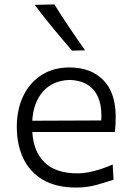

<svg xmlns="http://www.w3.org/2000/svg" viewBox="-20 -832 590 863"><path d="M323.1 11Q373.2 11 416.5 -1.6Q459.8 -14.2 490.4 -23.9L486.5 -92.8Q459 -80.5 431 -71.4Q403 -62.4 377.1 -57.6Q351.1 -52.8 329.5 -52.8Q229.2 -52.8 179.5 -102.8Q129.8 -152.7 125.4 -238.6H495.9Q498.3 -254.5 499.2 -271.2Q500 -287.8 500 -307.9Q500 -414.8 444.5 -471.8Q389 -528.8 292.5 -528.8Q219.3 -528.8 166.1 -494.4Q112.9 -460.1 84.2 -399.8Q55.5 -339.5 55.5 -261.7Q55.5 -182.6 84.3 -121Q113.1 -59.4 172.6 -24.2Q232.1 11 323.1 11ZM435.2 -290.6 125.1 -289.3Q129.2 -370.2 173.2 -420.4Q217.2 -470.6 293.6 -472.7Q366.9 -470.3 403.6 -424.2Q440.3 -378.2 435.2 -290.6ZM303.8 -604.3 362.5 -605.9Q325.8 -657.7 291.2 -709Q256.6 -760.3 224.5 -812.1L136.1 -810.1Q175.2 -757.8 217.5 -706.5Q259.8 -655.3 303.8 -604.3Z"/></svg>

Font: Pinar-VF
Style: Regular
Weight: 300
Designer: Amin Abedi
Version: Version 3.0